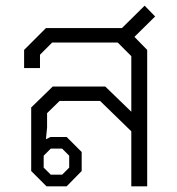

<svg xmlns="http://www.w3.org/2000/svg" viewBox="-20 -657 624 677"><path d="M454 -527 499 -481V0H443V-194L333 -301H190L146 -258V-208L142 -166L158 -174H215L268 -121V-54L215 0H144L90 -54V-278L166 -352H351L443 -263V-459L395 -507H164L121 -464V-417H65V-481L142 -558H410L490 -637L527 -599ZM134 -108V-66L159 -41H199L224 -66V-108L199 -133H159Z"/></svg>

Font: Chakra Petch Light
Style: Regular
Weight: 300
Designer: Katatrad Aksorn Co.,Ltd.
Foundry: Cadson Demak Co.,Ltd.
Version: Version 1.000; ttfautohint (v1.6)